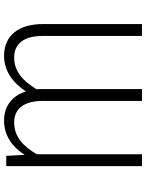

<svg xmlns="http://www.w3.org/2000/svg" viewBox="96 -822 736 969"><g transform="rotate(90 464.5 -337.0)"><path d="M758 -685V-154C717 -85 670 -40 597 -40C528 -40 489 -91 489 -182V-685H429V-184C429 -173 429 -163 430 -153C387 -83 340 -40 269 -40C199 -40 161 -91 161 -182V-685H101V-184C101 -64 158 11 261 11C337 11 396 -32 441 -99C463 -30 514 11 589 11C663 11 721 -30 761 -93L766 0H818V-685Z"/></g></svg>

Font: FiraGO Light
Style: Regular
Weight: 300
Designer: bBox Type
Foundry: bBox Type GmbH
Version: Version 1.001;PS 001.001;hotconv 1.0.88;makeotf.lib2.5.64775